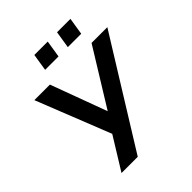

<svg xmlns="http://www.w3.org/2000/svg" viewBox="-244 -1050 1196 1196"><g transform="rotate(-45 353.5 -452.0)"><path d="M127 0 272 -235 266 -195 64 -705H201L340 -329H336L568 -705H707L270 0ZM445 -791 463 -904H581L563 -791ZM245 -791 263 -904H381L363 -791Z"/></g></svg>

Font: Nunito Sans 7pt SemiCondensed
Style: Bold Italic
Weight: 700
Width: 4
Italic angle: -9°
Designer: Vernon Adams
Foundry: Vernon Adams
Version: Version 3.101;gftools[0.9.27]